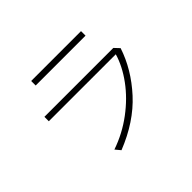

<svg xmlns="http://www.w3.org/2000/svg" viewBox="-149 -927 1261 1261"><g transform="rotate(-45 481.0 -296.5)"><path d="M713 -667V-625H250V-667ZM785 -439 818 -404Q769 -255 653 -128Q537 -1 348 74L318 38Q429 0 522.5 -70Q616 -140 679 -226Q742 -312 767 -398H145V-439Z"/></g></svg>

Font: Gmarket Sans TTF Light
Style: Regular
Weight: 300
Designer: Creative Director : Sungho Lee; Art Director : Kiwoong Choi; Project Manager : Sori Yang, Jongwook Yoon; Font Designer :
Foundry: Sandoll Inc.
Version: Version 1.000;hotconv 1.0.109;makeotfexe 2.5.65596